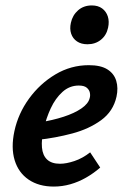

<svg xmlns="http://www.w3.org/2000/svg" viewBox="-20 -674 460 707"><path d="M178 13Q123 13 85.5 -12.5Q48 -38 34 -84Q20 -130 33 -191Q47 -256 87 -311Q127 -366 184 -400Q241 -434 307 -434Q351 -434 375.5 -418.5Q400 -403 408 -376.5Q416 -350 409 -318Q397 -264 352.5 -231.5Q308 -199 246 -182.5Q184 -166 119 -159L124 -223Q174 -231 214 -244Q254 -257 279.5 -274.5Q305 -292 310 -312Q313 -321 311 -332Q309 -343 299.5 -351Q290 -359 270 -359Q236 -359 210 -335.5Q184 -312 167 -275.5Q150 -239 141 -199Q132 -160 134.5 -131Q137 -102 153.5 -86.5Q170 -71 201 -71Q224 -71 254 -81Q284 -91 312 -113L349 -57Q325 -36 297 -20Q269 -4 239 4.5Q209 13 178 13ZM302 -511Q279 -511 263.5 -521.5Q248 -532 242 -550Q236 -568 241 -590Q247 -618 267.5 -636Q288 -654 318 -654Q341 -654 356 -643Q371 -632 377 -613.5Q383 -595 378 -572Q372 -544 351.5 -527.5Q331 -511 302 -511Z"/></svg>

Font: Ysabeau Infant
Style: Bold Italic
Weight: 700
Italic angle: -12°
Designer: Christian Thalmann (Catharsis Fonts)
Version: Version 2.001;gftools[0.9.30]; featfreeze: ss01,ss02,lnum